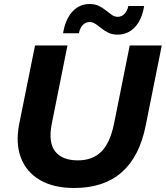

<svg xmlns="http://www.w3.org/2000/svg" viewBox="-20 -927 828 959"><path d="M351 12Q248 12 180 -27.5Q112 -67 84.5 -139Q57 -211 76 -308L155 -700H317L239 -311Q220 -217 255 -171.5Q290 -126 369 -126Q442 -126 486 -169.5Q530 -213 550 -311L628 -700H788L708 -301Q646 12 351 12ZM567 -754Q541 -754 521.5 -763.5Q502 -773 486.5 -785.5Q471 -798 457 -807.5Q443 -817 428 -817Q407 -817 393 -801.5Q379 -786 374 -761H295Q307 -832 342 -869.5Q377 -907 428 -907Q454 -907 473.5 -897.5Q493 -888 508.5 -875.5Q524 -863 538 -853Q552 -843 568 -843Q588 -843 602 -858Q616 -873 621 -897H700Q689 -829 654 -791.5Q619 -754 567 -754Z"/></svg>

Font: Montserrat
Style: Bold Italic
Weight: 700
Italic angle: -11.3°
Designer: Julieta Ulanovsky
Foundry: Julieta Ulanovsky
Version: Version 9.000; ttfautohint (v1.8.4.7-5d5b)